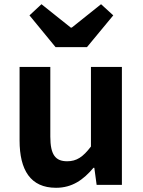

<svg xmlns="http://www.w3.org/2000/svg" viewBox="-20 -878 677 912"><path d="M246 14C323 14 376 -24 424 -81H428L439 0H559V-560H412V-182C374 -132 344 -112 299 -112C244 -112 219 -142 219 -229V-560H73V-211C73 -70 125 14 246 14ZM244 -654H393L518 -805L460 -858L321 -747H316L177 -858L120 -805Z"/></svg>

Font: Noto Sans Mono CJK HK
Style: Bold
Weight: 700
Designer: Ryoko NISHIZUKA 西塚涼子 (kana, bopomofo & ideographs); Paul D. Hunt (Latin, Greek & Cyrillic); Sandoll Communications 산돌커뮤니
Foundry: Adobe
Version: Version 2.004;hotconv 1.0.118;makeotfexe 2.5.65603